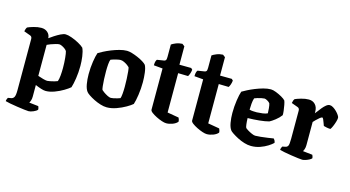

<svg xmlns="http://www.w3.org/2000/svg" viewBox="-91 -1040 2918 1603"><g transform="rotate(15 1368.0 -238.0)"><path d="M221 200Q211 200 182.5 196.5Q154 193 120 188Q86 183 57 177.5Q28 172 16 168Q16 160 19.5 151Q23 142 26 137L54 132Q70 129 78.5 114Q87 99 87 54V-388Q87 -409 70 -415L15 -435Q17 -448 21 -458Q25 -468 29 -472Q46 -480 80.5 -490Q115 -500 146 -500Q179 -500 200.5 -480.5Q222 -461 223 -431Q239 -443 263.5 -459Q288 -475 313 -487.5Q338 -500 356 -500Q376 -500 408.5 -488.5Q441 -477 472 -460Q503 -443 518 -428Q531 -399 536.5 -357.5Q542 -316 542 -277Q542 -220 534 -168Q526 -116 516 -86Q499 -71 465 -50.5Q431 -30 390.5 -15Q350 0 315 0Q299 0 274 -8Q249 -16 224 -27V73Q224 94 218.5 109Q213 124 209 129L289 138Q291 142 293.5 150Q296 158 296 167Q287 179 262.5 189.5Q238 200 221 200ZM306 -85Q313 -85 331 -88.5Q349 -92 367 -97Q385 -102 393 -106Q400 -124 403 -156.5Q406 -189 406 -222Q406 -268 402 -308.5Q398 -349 393 -365Q388 -374 375.5 -383.5Q363 -393 349 -399.5Q335 -406 326 -406Q316 -406 296 -400.5Q276 -395 255.5 -387.5Q235 -380 224 -374V-106Q246 -98 270 -91.5Q294 -85 306 -85Z M843 0Q817 0 787 -9.5Q757 -19 730 -32.5Q703 -46 682.5 -60Q662 -74 656 -83Q640 -104 633 -144Q626 -184 626 -229Q626 -286 634 -338Q642 -390 652 -417Q666 -426 693 -440Q720 -454 753.5 -467.5Q787 -481 822 -490.5Q857 -500 886 -500Q904 -500 929.5 -492.5Q955 -485 981.5 -473.5Q1008 -462 1029 -449Q1050 -436 1059 -425Q1071 -402 1076 -361.5Q1081 -321 1081 -281Q1081 -224 1073 -170Q1065 -116 1055 -86Q1038 -71 1003.5 -51Q969 -31 926 -15.5Q883 0 843 0ZM856 -85Q864 -85 879.5 -88Q895 -91 911 -96Q927 -101 935 -104Q940 -116 942.5 -145Q945 -174 945 -205Q945 -236 943.5 -272.5Q942 -309 939 -337Q936 -365 933 -371Q929 -376 915.5 -386Q902 -396 885 -404Q868 -412 854 -412Q844 -412 827.5 -408.5Q811 -405 795.5 -400.5Q780 -396 771 -392Q765 -381 762.5 -351Q760 -321 760 -291Q760 -257 761.5 -222Q763 -187 766 -162Q769 -137 772 -131Q775 -127 791 -115.5Q807 -104 825.5 -94.5Q844 -85 856 -85Z M1357 0Q1342 0 1318 -8Q1294 -16 1269 -28.5Q1244 -41 1227 -54Q1210 -67 1210 -78V-434L1133 -441Q1133 -464 1137.5 -476.5Q1142 -489 1146 -492L1203 -501Q1214 -502 1219.5 -509Q1225 -516 1225 -538V-645Q1237 -654 1262.5 -664.5Q1288 -675 1317 -676L1338 -660V-501L1440 -500L1452 -488Q1450 -469 1444 -452.5Q1438 -436 1432 -428L1346 -430V-90L1445 -73Q1447 -69 1450.5 -60Q1454 -51 1454 -39Q1439 -21 1411 -10.5Q1383 0 1357 0Z M1708 0Q1693 0 1669 -8Q1645 -16 1620 -28.5Q1595 -41 1578 -54Q1561 -67 1561 -78V-434L1484 -441Q1484 -464 1488.5 -476.5Q1493 -489 1497 -492L1554 -501Q1565 -502 1570.5 -509Q1576 -516 1576 -538V-645Q1588 -654 1613.5 -664.5Q1639 -675 1668 -676L1689 -660V-501L1791 -500L1803 -488Q1801 -469 1795 -452.5Q1789 -436 1783 -428L1697 -430V-90L1796 -73Q1798 -69 1801.5 -60Q1805 -51 1805 -39Q1790 -21 1762 -10.5Q1734 0 1708 0Z M2090 0Q2062 0 2031 -9.5Q2000 -19 1972 -33.5Q1944 -48 1924 -61.5Q1904 -75 1899 -82Q1883 -103 1876 -143Q1869 -183 1869 -226Q1869 -282 1877 -336Q1885 -390 1895 -417Q1910 -426 1937 -440Q1964 -454 1997.5 -467.5Q2031 -481 2065.5 -490.5Q2100 -500 2130 -500Q2148 -500 2175 -489.5Q2202 -479 2226.5 -465Q2251 -451 2261 -439Q2266 -427 2270.5 -403.5Q2275 -380 2278 -355.5Q2281 -331 2280 -317Q2261 -291 2232.5 -269Q2204 -247 2186 -238Q2154 -229 2104.5 -224Q2055 -219 2003 -218Q2004 -185 2007 -162.5Q2010 -140 2014 -135Q2018 -130 2035 -119.5Q2052 -109 2071.5 -100.5Q2091 -92 2102 -92Q2119 -92 2149 -95Q2179 -98 2209 -102.5Q2239 -107 2258 -110Q2263 -105 2267.5 -97Q2272 -89 2274 -76Q2259 -61 2231.5 -43.5Q2204 -26 2167.5 -13Q2131 0 2090 0ZM2064 -284Q2089 -285 2115 -288.5Q2141 -292 2156 -300Q2156 -315 2153.5 -343Q2151 -371 2146 -384Q2139 -394 2123 -403Q2107 -412 2098 -412Q2089 -412 2072 -408.5Q2055 -405 2038 -400Q2021 -395 2013 -391Q2006 -371 2003.5 -341.5Q2001 -312 2001 -290Q2014 -286 2031.5 -285Q2049 -284 2064 -284Z M2533 0Q2523 0 2495.5 -3.5Q2468 -7 2435 -12Q2402 -17 2374 -22.5Q2346 -28 2334 -32Q2334 -39 2337 -48Q2340 -57 2344 -63L2369 -68Q2385 -71 2392 -84Q2399 -97 2399 -146V-388Q2399 -409 2382 -415L2327 -435Q2331 -460 2341 -472Q2358 -480 2392.5 -490Q2427 -500 2458 -500Q2492 -500 2513.5 -477Q2535 -454 2535 -414V-402Q2541 -408 2552.5 -424Q2564 -440 2578.5 -457.5Q2593 -475 2608.5 -487.5Q2624 -500 2639 -500Q2653 -500 2669 -490Q2685 -480 2699.5 -465.5Q2714 -451 2723 -437Q2732 -423 2732 -415Q2732 -402 2725.5 -380Q2719 -358 2710 -337.5Q2701 -317 2694 -309Q2679 -309 2661.5 -312.5Q2644 -316 2635 -319Q2631 -328 2626 -343.5Q2621 -359 2615 -371.5Q2609 -384 2604 -384Q2597 -384 2582.5 -372Q2568 -360 2554.5 -346.5Q2541 -333 2536 -327V-127Q2536 -106 2530.5 -91Q2525 -76 2521 -71L2604 -62Q2606 -58 2609 -50Q2612 -42 2612 -33Q2605 -25 2590.5 -17.5Q2576 -10 2560 -5Q2544 0 2533 0Z"/></g></svg>

Font: Texturina
Style: Bold
Weight: 700
Designer: Guillermo Torres Carreño
Foundry: Omnibus-Type
Version: Version 1.002; ttfautohint (v1.8.3)